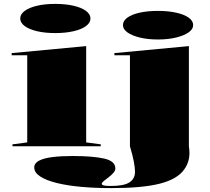

<svg xmlns="http://www.w3.org/2000/svg" viewBox="-20 -752 1077 987"><path d="M264 -582Q211 -582 170.5 -591.5Q130 -601 107 -618Q84 -635 84 -657Q84 -679 107 -696Q130 -713 170.5 -722.5Q211 -732 264 -732Q317 -732 358 -722.5Q399 -713 422 -696Q445 -679 445 -657Q445 -635 422 -618Q399 -601 358 -591.5Q317 -582 264 -582ZM44 0V-10L120 -20V-468H40V-479L423 -515V-20L498 -10V0ZM792 -549Q739 -549 698.5 -559Q658 -569 635 -585.5Q612 -602 612 -623Q612 -645 635 -661.5Q658 -678 698.5 -687Q739 -696 792 -696Q844 -696 885 -687Q926 -678 949.5 -661.5Q973 -645 973 -623Q973 -602 949.5 -585.5Q926 -569 885 -559Q844 -549 792 -549ZM551 215Q469 215 397 208.5Q325 202 271 188.5Q217 175 186.5 155Q156 135 156 109Q156 87 180.5 74Q205 61 249.5 55.5Q294 50 353 50Q457 50 515 63Q573 76 573 114Q573 125 562.5 137Q552 149 538 159.5Q524 170 513.5 178.5Q503 187 503 193Q503 198 512.5 201Q522 204 550 204Q617 204 645.5 185.5Q674 167 674 131Q674 111 668 79Q662 47 648 0V-468H568V-479L951 -515V0Q957 38 950.5 67Q944 96 927 119Q892 169 802 192Q712 215 551 215Z"/></svg>

Font: Kalnia Expanded Medium
Style: Regular
Weight: 500
Width: 7
Designer: Frida Medrano
Foundry: Frida Medrano
Version: Version 1.105